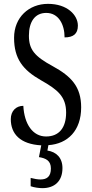

<svg xmlns="http://www.w3.org/2000/svg" viewBox="-20 -744 475 996"><path d="M200 232C262 232 304 197 304 128C304 74 272 44 226 37L231 9C332 2 401 -67 401 -187C401 -294 350 -348 253 -401C159 -452 130 -487 130 -559C130 -631 161 -677 220 -677C284 -677 315 -617 315 -550C360 -550 384 -568 384 -611C384 -666 329 -724 229 -724C130 -724 53 -654 53 -548C53 -439 99 -381 192 -328C279 -279 323 -243 323 -160C323 -81 286 -36 219 -36C150 -36 106 -100 101 -195C63 -195 36 -168 36 -126C36 -49 85 4 194 10L182 71C219 77 244 90 244 130C244 172 223 187 190 187C176 187 158 184 139 179V222C158 229 184 232 200 232Z"/></svg>

Font: Noto Serif Armenian ExtraCondensed
Style: Regular
Weight: 400
Width: 2
Designer: Monotype Design Team
Foundry: Monotype Imaging Inc.
Version: Version 2.008